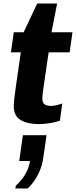

<svg xmlns="http://www.w3.org/2000/svg" viewBox="-20 -694 431 1089"><path d="M201 10Q137 10 97.5 -13Q58 -36 58 -93Q58 -105 61 -133.5Q64 -162 70 -203Q76 -244 83 -293.5Q90 -343 98 -397H42L58 -511H114L191 -674H304L272 -511H391L375 -397H256Q246 -327 237.5 -272Q229 -217 224.5 -182Q220 -147 220 -138Q220 -109 235 -101Q250 -93 270 -93Q281 -93 300.5 -97.5Q320 -102 333 -107L320 -10Q305 -4 283.5 0.5Q262 5 240 7.5Q218 10 201 10ZM67 375 70 359Q105 327 125 291.5Q145 256 150 219H89L110 73H244L226 197Q220 247 197 293.5Q174 340 137 375Z"/></svg>

Font: Chivo Medium
Style: Bold Italic
Weight: 700
Italic angle: -8.05°
Version: Version 2.002